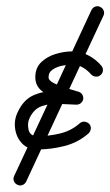

<svg xmlns="http://www.w3.org/2000/svg" viewBox="-20 -453 350 609"><path d="M298 -431Q306 -427 309 -419Q312 -411 308 -403Q247 -272 185.5 -140.5Q124 -9 63 123Q59 131 51 134Q43 137 35 133Q27 129 24 121Q21 113 25 105Q86 -26 147.5 -157.5Q209 -289 270 -421Q274 -429 282 -432Q290 -435 298 -431ZM301 -245Q307 -238 306.5 -229.5Q306 -221 299 -215Q292 -209 283.5 -210Q275 -211 269 -217Q258 -230 242.5 -239Q227 -248 209 -248Q197 -248 179.5 -245Q162 -242 148 -233Q134 -224 134 -208Q134 -197 153.5 -188Q173 -179 195.5 -172Q218 -165 229 -162Q238 -159 241.5 -152Q245 -145 244 -138Q242 -131 236.5 -126Q231 -121 222 -121Q196 -122 167 -123.5Q138 -125 113 -116.5Q88 -108 74 -79Q66 -63 70.5 -42Q75 -21 99 -21Q134 -21 170 -29.5Q206 -38 233 -62Q240 -68 248.5 -67Q257 -66 263 -60Q269 -53 268 -44.5Q267 -36 261 -30Q228 -1 185 10Q142 21 99 21Q68 21 50 2Q32 -17 28 -44.5Q24 -72 36 -97Q54 -136 84.5 -150Q115 -164 151.5 -164Q188 -164 224 -163Q233 -163 236 -155.5Q239 -148 238 -139Q237 -131 231 -125Q225 -119 217 -122Q195 -129 165.5 -138Q136 -147 114 -163.5Q92 -180 92 -208Q92 -238 111 -256Q130 -274 157 -282Q184 -290 209 -290Q236 -290 260 -277.5Q284 -265 301 -245Q301 -245 301 -245Q301 -245 301 -245Z"/></svg>

Font: FRB American Cursive Medium
Style: Italic
Weight: 500
Italic angle: -25°
Version: Version 2.0;Modular Font Editor K font №1